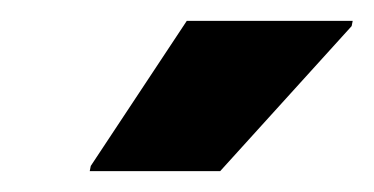

<svg xmlns="http://www.w3.org/2000/svg" viewBox="-20 -731 358 184"><path d="M66 -567 67 -572 159 -711H318L317 -706L191 -567Z"/></svg>

Font: Saira SemiCondensed ExtraBold
Style: Italic
Weight: 800
Width: 4
Italic angle: -12°
Designer: Hector Gatti with collaboration of the Omnibus-Type team
Foundry: Omnibus-Type
Version: Version 1.101